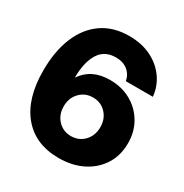

<svg xmlns="http://www.w3.org/2000/svg" viewBox="-173 -874 978 1022"><g transform="rotate(30 316.5 -363.5)"><path d="M327.1 11.7Q184.1 11.7 104.2 -83.7Q24.4 -179.2 24.4 -351.1Q24.4 -469.7 60.3 -556.9Q96.2 -644 164.6 -691.7Q232.9 -739.3 330.6 -739.3Q407.2 -739.3 465.6 -710.4Q523.9 -681.6 558.8 -632.3Q593.8 -583 599.6 -521.5H433.6Q426.3 -559.6 397.9 -582.3Q369.6 -605 325.7 -605Q255.4 -605 222.2 -550.3Q189 -495.6 189 -403.3H189.9Q245.1 -485.4 358.4 -485.4Q431.2 -485.4 487.5 -453.6Q543.9 -421.9 576.4 -366.7Q608.9 -311.5 608.9 -241.2Q608.9 -165.5 572.8 -108.6Q536.6 -51.8 473.1 -20Q409.7 11.7 327.1 11.7ZM325.7 -122.1Q374.5 -122.1 406.5 -155.8Q438.5 -189.5 438.5 -241.2Q438.5 -292.5 406.7 -325.9Q375 -359.4 326.2 -359.4Q278.3 -359.4 246.1 -325.7Q213.9 -292 213.9 -240.7Q213.9 -189.5 245.8 -155.8Q277.8 -122.1 325.7 -122.1Z"/></g></svg>

Font: Inter Display Extra Bold
Style: Regular
Weight: 800
Designer: Rasmus Andersson
Foundry: rsms
Version: Version 4.000;git-4fc901f